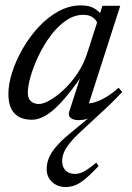

<svg xmlns="http://www.w3.org/2000/svg" viewBox="-20 -448 502 732"><path d="M446 -97.5Q435.5 -86.5 419.8 -70.2Q404 -54 380.5 -32L289 52.5Q263.5 76 247.8 95.2Q232 114.5 224.5 131.5Q217 148.5 217 166.5Q217 188.5 230 201.8Q243 215 266 215Q281.5 215 298.2 206.8Q315 198.5 347 172L356 185Q316 227.5 289 246.2Q262 265 230 265Q199.5 265 178.8 246Q158 227 158 196.5Q158 175.5 166 155.2Q174 135 192.8 112.5Q211.5 90 244 63L332.5 -10V-2.5Q318.5 4 305.5 7Q292.5 10 280 10Q258.5 10 248.8 1Q239 -8 244 -22.5L296 -183.5H309Q271.5 -128 241.5 -90.8Q211.5 -53.5 186.8 -31.8Q162 -10 141.2 -0.8Q120.5 8.5 101 8.5Q74 8.5 54 -1.5Q34 -11.5 23 -33.2Q12 -55 12 -90Q12 -127.5 26.5 -172.8Q41 -218 66.8 -262.8Q92.5 -307.5 127.2 -345Q162 -382.5 203.2 -405Q244.5 -427.5 289 -427.5Q318 -427.5 336.8 -417.5Q355.5 -407.5 371 -387L351 -360Q347 -372 333.5 -381.8Q320 -391.5 298.5 -391.5Q262.5 -391.5 230.5 -369Q198.5 -346.5 172 -310.5Q145.5 -274.5 126.2 -233.8Q107 -193 96.5 -155.8Q86 -118.5 86 -94Q86 -72.5 98 -62Q110 -51.5 128.5 -51.5Q145 -51.5 170.5 -66Q196 -80.5 223.5 -106.2Q251 -132 274.8 -167.2Q298.5 -202.5 312 -243.5L370.5 -426H431H438.5L313 -35.5L304.5 -54.5Q321 -52 342.2 -58.5Q363.5 -65 386.8 -79.2Q410 -93.5 432 -113.5Z"/></svg>

Font: Newsreader 16pt
Style: Italic
Weight: 400
Italic angle: -17°
Designer: Hugues Gentile
Foundry: Production Type
Version: Version 1.003